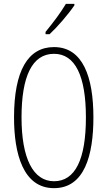

<svg xmlns="http://www.w3.org/2000/svg" viewBox="-20 -969 559 999"><path d="M367 -941V-949H323C292 -898 260 -856 217 -803V-791H238C278 -828 335 -894 367 -941ZM466 -358C466 -569 411 -724 261 -724C126 -724 53 -602 53 -358C53 -170 100 10 261 10C420 10 466 -162 466 -358ZM92 -358C92 -569 146 -689 261 -689C372 -689 427 -572 427 -358C427 -141 372 -26 261 -26C152 -26 92 -146 92 -358Z"/></svg>

Font: Noto Sans Thai ExtCond ExtLt
Style: Regular
Weight: 200
Width: 2
Designer: Monotype Design Team
Foundry: Monotype Imaging Inc.
Version: Version 2.002